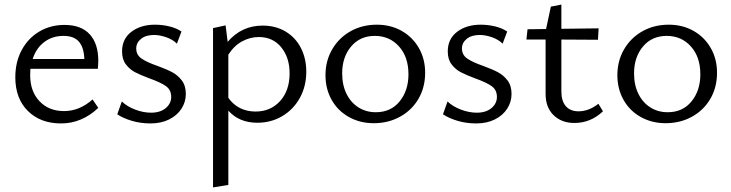

<svg xmlns="http://www.w3.org/2000/svg" viewBox="-20 -531 3198 840"><path d="M47 -193Q47 -260 75 -312Q103 -364 152 -393Q201 -422 262 -422Q335 -422 372.5 -381Q410 -340 410 -265Q410 -252 408 -230H113L112 -202Q112 -131 153 -88Q194 -45 260 -45Q328 -45 385 -96L410 -59Q338 9 247 9Q157 9 102 -45.5Q47 -100 47 -193ZM349 -273Q347 -324 325 -349Q303 -374 258 -374Q209 -374 173.5 -347Q138 -320 123 -273Z M493 -31 513 -87Q536 -65 571.5 -51.5Q607 -38 641 -38Q681 -38 705 -58Q729 -78 729 -107Q729 -138 705.5 -154.5Q682 -171 634 -188Q594 -203 571 -215Q548 -227 531 -249Q514 -271 514 -306Q514 -361 555 -392Q596 -423 658 -423Q690 -423 721 -415.5Q752 -408 774 -393L754 -340Q736 -358 707.5 -368Q679 -378 654 -378Q618 -378 597 -361Q576 -344 576 -319Q576 -291 599 -275Q622 -259 668 -243Q709 -228 733.5 -215Q758 -202 775.5 -179Q793 -156 793 -120Q793 -85 774 -55.5Q755 -26 720 -8.5Q685 9 638 9Q595 9 556.5 -2.5Q518 -14 493 -31Z M979 -47V278L912 289V-408L967 -420L976 -348Q1037 -419 1129 -419Q1186 -419 1229.5 -393Q1273 -367 1296.5 -321Q1320 -275 1320 -217Q1320 -154 1292 -103Q1264 -52 1215 -23Q1166 6 1106 6Q1026 6 979 -47ZM1098 -43Q1164 -43 1205.5 -89Q1247 -135 1247 -210Q1247 -279 1210.5 -324Q1174 -369 1112 -369Q1075 -369 1040 -350.5Q1005 -332 979 -292V-103Q1000 -73 1030.5 -58Q1061 -43 1098 -43Z M1404 -202Q1404 -265 1433.5 -315.5Q1463 -366 1514 -394.5Q1565 -423 1629 -423Q1689 -423 1737 -396Q1785 -369 1812.5 -321Q1840 -273 1840 -213Q1840 -149 1811 -99Q1782 -49 1730.5 -20.5Q1679 8 1615 8Q1555 8 1506.5 -19Q1458 -46 1431 -94Q1404 -142 1404 -202ZM1767 -206Q1767 -282 1725.5 -328Q1684 -374 1620 -374Q1555 -374 1516 -327.5Q1477 -281 1477 -210Q1477 -159 1496 -120.5Q1515 -82 1548.5 -61Q1582 -40 1624 -40Q1690 -40 1728.5 -87.5Q1767 -135 1767 -206Z M1918 -31 1938 -87Q1961 -65 1996.5 -51.5Q2032 -38 2066 -38Q2106 -38 2130 -58Q2154 -78 2154 -107Q2154 -138 2130.5 -154.5Q2107 -171 2059 -188Q2019 -203 1996 -215Q1973 -227 1956 -249Q1939 -271 1939 -306Q1939 -361 1980 -392Q2021 -423 2083 -423Q2115 -423 2146 -415.5Q2177 -408 2199 -393L2179 -340Q2161 -358 2132.5 -368Q2104 -378 2079 -378Q2043 -378 2022 -361Q2001 -344 2001 -319Q2001 -291 2024 -275Q2047 -259 2093 -243Q2134 -228 2158.5 -215Q2183 -202 2200.5 -179Q2218 -156 2218 -120Q2218 -85 2199 -55.5Q2180 -26 2145 -8.5Q2110 9 2063 9Q2020 9 1981.5 -2.5Q1943 -14 1918 -31Z M2367 -120V-358H2283L2288 -403L2369 -404L2390 -502L2436 -511V-405L2599 -407L2596 -357L2436 -358V-131Q2436 -89 2455.5 -66.5Q2475 -44 2511 -44Q2556 -44 2598 -77L2618 -44Q2564 7 2493 7Q2437 7 2402 -27Q2367 -61 2367 -120Z M2681 -202Q2681 -265 2710.5 -315.5Q2740 -366 2791 -394.5Q2842 -423 2906 -423Q2966 -423 3014 -396Q3062 -369 3089.5 -321Q3117 -273 3117 -213Q3117 -149 3088 -99Q3059 -49 3007.5 -20.5Q2956 8 2892 8Q2832 8 2783.5 -19Q2735 -46 2708 -94Q2681 -142 2681 -202ZM3044 -206Q3044 -282 3002.5 -328Q2961 -374 2897 -374Q2832 -374 2793 -327.5Q2754 -281 2754 -210Q2754 -159 2773 -120.5Q2792 -82 2825.5 -61Q2859 -40 2901 -40Q2967 -40 3005.5 -87.5Q3044 -135 3044 -206Z"/></svg>

Font: LXGW Bright GB
Style: Regular
Weight: 400
Designer: Christian Thalmann (Catharsis Fonts)
Foundry: LXGW / Christian Thalmann (Catharsis Fonts) / Fontworks Inc.
Version: Version 5.510